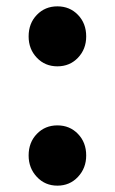

<svg xmlns="http://www.w3.org/2000/svg" viewBox="-20 -577 365 611"><path d="M162.6 -365.9Q123.4 -365.9 97.3 -393.2Q71.1 -420.6 71.1 -461.1Q71.1 -502.6 97.3 -529.7Q123.4 -556.8 162.6 -556.8Q202 -556.8 228.1 -529.7Q254.3 -502.6 254.3 -461.1Q254.3 -420.6 228.1 -393.2Q202 -365.9 162.6 -365.9ZM162.6 13.8Q123.4 13.8 97.3 -14.1Q71.1 -42 71.1 -82.3Q71.1 -123.8 97.3 -150.9Q123.4 -178 162.6 -178Q202 -178 228.1 -150.9Q254.3 -123.8 254.3 -82.3Q254.3 -42 228.1 -14.1Q202 13.8 162.6 13.8Z"/></svg>

Font: Noto Sans TC
Style: Regular
Weight: 100
Designer: Ryoko NISHIZUKA 西塚涼子 (kana, bopomofo & ideographs); Paul D. Hunt (Latin, Greek & Cyrillic); Sandoll Communications 산돌커뮤니
Foundry: Adobe
Version: Version 2.004;hotconv 1.0.118;makeotfexe 2.5.65603